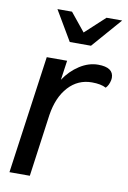

<svg xmlns="http://www.w3.org/2000/svg" viewBox="-87 -829 588 882"><g transform="rotate(10 206.5 -388.0)"><path d="M409 -508 408 -498Q403 -473 389 -459Q365 -472 323 -472Q258 -472 213.5 -423.5Q169 -375 156 -290L116 0H21L98 -550H193L180 -459Q209 -503 251 -530Q293 -557 337 -557Q409 -557 409 -508ZM108 -776H176L245 -691L337 -776H410L289 -637H190Z"/></g></svg>

Font: Krub Medium
Style: Italic
Weight: 500
Italic angle: -8°
Designer: Ekaluck Peanpanawate
Foundry: Cadson Demak Co.,Ltd.
Version: Version 1.000; ttfautohint (v1.6)